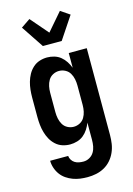

<svg xmlns="http://www.w3.org/2000/svg" viewBox="-145 -848 791 1143"><g transform="rotate(-15 250.0 -276.5)"><path d="M248 223Q225 223 202.5 220Q180 217 158.5 209Q137 201 118 188Q99 175 85.5 156.5Q72 138 64.5 115.5Q57 93 57 71H168Q169 84 176.5 96Q184 108 195.5 115Q207 122 220.5 124.5Q234 127 248 127Q268 127 285.5 117Q303 107 313 90.5Q323 74 326.5 54.5Q330 35 330 15V-91Q322 -70 310 -51.5Q298 -33 281 -19Q264 -5 242 1.5Q220 8 198 8Q174 8 151 0.5Q128 -7 110 -23.5Q92 -40 80.5 -61Q69 -82 62.5 -105Q56 -128 53.5 -152Q51 -176 51 -200V-320Q51 -344 53.5 -368Q56 -392 62.5 -415Q69 -438 80.5 -459Q92 -480 110 -496.5Q128 -513 151 -520.5Q174 -528 198 -528Q220 -528 242 -521.5Q264 -515 281 -501Q298 -487 310 -468.5Q322 -450 330 -429V-520H441V15Q441 42 437 68.5Q433 95 422 120Q411 145 393 165.5Q375 186 351.5 199Q328 212 301.5 217.5Q275 223 248 223ZM246 -88Q266 -88 284 -97.5Q302 -107 312 -124Q322 -141 326 -160.5Q330 -180 330 -200V-320Q330 -340 326 -359.5Q322 -379 312 -396Q302 -413 284 -422.5Q266 -432 246 -432Q226 -432 208 -422.5Q190 -413 180 -396Q170 -379 166 -359.5Q162 -340 162 -320V-200Q162 -180 166 -160.5Q170 -141 180 -124Q190 -107 208 -97.5Q226 -88 246 -88ZM192 -600 100 -738 156 -776 250 -667 344 -776 400 -738 308 -600Z"/></g></svg>

Font: Iosevka Term Curly
Style: Bold
Weight: 700
Designer: Belleve Invis
Foundry: Belleve Invis
Version: Version 32.3.0